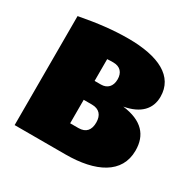

<svg xmlns="http://www.w3.org/2000/svg" viewBox="-137 -734 870 871"><g transform="rotate(30 298.0 -299.0)"><path d="M430 -319C513 -334 554 -378 554 -442C554 -548 456 -598 296 -598C217 -598 141 -589 45 -571V0H311C469 0 578 -54 578 -174C578 -254 534 -306 430 -319ZM291 -470C327 -470 346 -448 346 -413C346 -376 325 -355 292 -355H259V-469C273 -470 281 -470 291 -470ZM302 -133H259V-256H302C341 -256 360 -233 360 -195C360 -156 342 -133 302 -133Z"/></g></svg>

Font: Glow Sans SC Normal Heavy
Style: Regular
Weight: 900
Designer: Ryoko NISHIZUKA (kana, bopomofo & ideographs); Paul D. Hunt (Latin, Greek & Cyrillic); Sandoll Communications, Soo-young
Version: Version 0.93